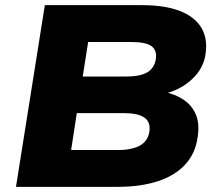

<svg xmlns="http://www.w3.org/2000/svg" viewBox="-20 -725 851 745"><path d="M42 0 154 -705H531Q619 -705 676.5 -683Q734 -661 760 -619.5Q786 -578 778 -519Q771 -460 725 -417.5Q679 -375 613 -360L614 -369Q660 -360 692.5 -338Q725 -316 740 -280.5Q755 -245 747 -194Q739 -131 699.5 -87.5Q660 -44 593 -22Q526 0 437 0ZM256 -143H443Q463 -143 480 -146Q497 -149 511 -154.5Q525 -160 535 -168.5Q545 -177 551.5 -189Q558 -201 560 -217Q562 -235 557 -248Q552 -261 539 -269.5Q526 -278 507 -282Q488 -286 463 -286H278ZM301 -428H468Q525 -428 552.5 -445Q580 -462 585 -498Q589 -531 567 -546.5Q545 -562 489 -562H322Z"/></svg>

Font: Nunito Sans 10pt SemiExpanded Black
Style: Italic
Weight: 900
Width: 6
Italic angle: -9°
Designer: Vernon Adams
Foundry: Vernon Adams
Version: Version 3.101;gftools[0.9.27]